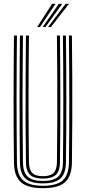

<svg xmlns="http://www.w3.org/2000/svg" viewBox="-20 -988 454 1015"><path d="M207.2 6.8Q126 6.8 90.4 -24.8Q54.8 -56.5 53.8 -129.2Q52.8 -211.4 52.2 -294.6Q51.7 -377.9 51.8 -461.9Q51.9 -545.9 52.4 -630.5Q52.9 -715.1 53.8 -800H69.6Q68.8 -719.9 68.2 -637Q67.6 -554.2 67.6 -469.6Q67.6 -385.1 68.1 -299.9Q68.6 -214.6 69.6 -129.5Q70.4 -62.6 102.9 -34.2Q135.3 -5.8 207.2 -5.8Q278.7 -5.8 311.2 -34.1Q343.6 -62.4 344.4 -129.5Q345.6 -212.3 346 -295.7Q346.4 -379.2 346.4 -463.1Q346.4 -547 345.8 -631.4Q345.2 -715.8 344.4 -800H360.2Q361.5 -687.6 362 -576.2Q362.5 -464.9 362.1 -353.4Q361.7 -241.9 360.2 -129.2Q359.2 -56.5 323.6 -24.8Q288.1 6.8 207.2 6.8ZM207.2 -18.5Q142.8 -18.5 114.5 -44.4Q86.3 -70.2 85.4 -129.7Q84.4 -213.3 83.9 -296.8Q83.4 -380.3 83.4 -464Q83.4 -547.7 84 -631.6Q84.7 -715.6 85.4 -800H101.3Q100.5 -719.2 99.9 -636Q99.2 -552.9 99.2 -468.5Q99.2 -384.1 99.8 -299.3Q100.3 -214.5 101.3 -129.8Q102.1 -76.6 126.8 -53.9Q151.4 -31.3 207.2 -31.3Q262.6 -31.3 287.3 -53.9Q311.9 -76.6 312.7 -129.8Q313.9 -212.6 314.3 -296Q314.7 -379.5 314.7 -463.4Q314.7 -547.3 314.1 -631.4Q313.5 -715.6 312.7 -800H328.5Q329.4 -715.6 330 -632Q330.6 -548.5 330.6 -465Q330.6 -381.6 330.2 -297.9Q329.8 -214.2 328.5 -129.7Q327.8 -70.2 299.5 -44.4Q271.3 -18.5 207.2 -18.5ZM207.2 -43.9Q159.9 -43.9 138.8 -63.9Q117.7 -83.8 117.1 -130.1Q115.6 -241.7 115.2 -353Q114.8 -464.2 115.4 -575.9Q116 -687.5 117.1 -800H133Q132.2 -719.7 131.5 -636.6Q130.9 -553.5 130.9 -469Q130.9 -384.6 131.4 -299.5Q132 -214.5 133 -130.3Q133.5 -91.6 150.3 -74.1Q167.1 -56.6 207.2 -56.6Q247 -56.6 263.7 -74.1Q280.5 -91.6 281 -130.3Q282.5 -241.6 282.9 -352.8Q283.3 -464 282.8 -575.8Q282.3 -687.6 281 -800H296.9Q297.7 -715.5 298.3 -631.9Q298.9 -548.2 298.9 -464.8Q298.9 -381.4 298.5 -298Q298.1 -214.5 296.9 -130.1Q296.3 -83.4 275.1 -63.6Q253.9 -43.9 207.2 -43.9ZM176.5 -845 255.3 -967.8H273.5L191.3 -845ZM234.1 -845 326.7 -967.8H344.8L248.9 -845ZM205.5 -845 291 -967.8H309.2L220 -845Z"/></svg>

Font: Big Shoulders Inline Text Thin
Style: Regular
Weight: 100
Designer: Patric King
Foundry: XO Type Co
Version: Version 2.002